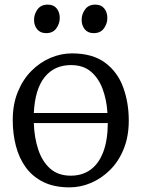

<svg xmlns="http://www.w3.org/2000/svg" viewBox="-20 -798 611 829"><path d="M280.5 11Q214 11 167 -12.2Q120 -35.5 91 -75.8Q62 -116 48.5 -168.5Q35 -221 35 -279.5Q35 -347.5 56.8 -401Q78.5 -454.5 115.2 -491.5Q152 -528.5 197.5 -548Q243 -567.5 290.5 -567.5Q379.5 -567.5 433.5 -527.5Q487.5 -487.5 511.8 -421.2Q536 -355 536 -277.5Q536 -209.5 514.5 -155.8Q493 -102 456 -65Q419 -28 373.5 -8.5Q328 11 280.5 11ZM285.5 -39.5Q335 -39.5 370.8 -65.2Q406.5 -91 425.8 -141.8Q445 -192.5 445.5 -266.5H126Q128 -204.5 145 -152.8Q162 -101 196.5 -70.2Q231 -39.5 285.5 -39.5ZM126 -310H444Q440.5 -367 423 -414Q405.5 -461 372.2 -489Q339 -517 286.5 -517Q214.5 -517 172.8 -465Q131 -413 126 -310ZM178.5 -655Q154 -655 140.5 -671.5Q127 -688 127 -712.5Q127 -737 142 -757.5Q157 -778 185.5 -778H186.5Q211.5 -778 224.8 -761.5Q238 -745 238 -720.5Q238 -696 223.2 -675.5Q208.5 -655 179.5 -655ZM384 -655Q359.5 -655 346 -671.5Q332.5 -688 332.5 -712.5Q332.5 -737 347.5 -757.5Q362.5 -778 391 -778H392Q417 -778 430.2 -761.5Q443.5 -745 443.5 -720.5Q443.5 -696 428.8 -675.5Q414 -655 385 -655Z"/></svg>

Font: Merriweather 24pt Light
Style: Regular
Weight: 300
Designer: Eben Sorkin
Foundry: Eben Sorkin
Version: Version 2.100